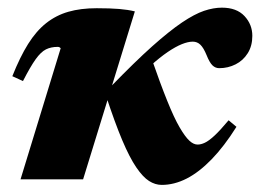

<svg xmlns="http://www.w3.org/2000/svg" viewBox="-20 -480 696 514"><path d="M341 -449.5 202.5 0H35L142.5 -351Q141 -352.5 139.2 -353.5Q137.5 -354.5 134.5 -354.5Q116.5 -354.5 103 -347.8Q89.5 -341 75.5 -321.5Q61.5 -302 41.5 -263L13 -276Q33.5 -327.5 55.2 -362.2Q77 -397 103.5 -418Q130 -439 163 -448.5Q196 -458 239 -458Q275 -458 299 -456Q323 -454 341 -449.5ZM567 -297.5Q556.5 -297.5 548.8 -305Q541 -312.5 533 -332.5Q525 -352 516.5 -360.2Q508 -368.5 496 -368.5Q483.5 -368.5 466.8 -361.8Q450 -355 429 -340.8Q408 -326.5 383.5 -304.5Q359 -282.5 331.5 -252.5L385.5 -324Q409.5 -255 427.8 -209.8Q446 -164.5 460.8 -139.2Q475.5 -114 486.8 -103.5Q498 -93 509 -93Q518 -93 528.2 -97.8Q538.5 -102.5 553.8 -116.5Q569 -130.5 592 -158L613 -140.5Q580 -88 546.5 -53.5Q513 -19 479.8 -2Q446.5 15 413 15Q395.5 15 379 4.5Q362.5 -6 344.8 -32Q327 -58 307.2 -104.8Q287.5 -151.5 263.5 -224.5L276.5 -248Q341 -314.5 387.2 -355.8Q433.5 -397 467.2 -419.8Q501 -442.5 526.2 -451Q551.5 -459.5 574 -459.5Q613.5 -459.5 634.5 -437Q655.5 -414.5 655.5 -384Q655.5 -357 643.2 -337.5Q631 -318 610.8 -307.8Q590.5 -297.5 567 -297.5Z"/></svg>

Font: Newsreader 24pt ExtraBold
Style: Italic
Weight: 800
Italic angle: -17°
Designer: Hugues Gentile
Foundry: Production Type
Version: Version 1.003